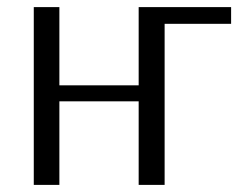

<svg xmlns="http://www.w3.org/2000/svg" viewBox="-20 -520 688 540"><path d="M75 0V-500H147V-280H370V-500H630V-453H443V0H370V-235H147V0Z"/></svg>

Font: Arsenal SC
Style: Regular
Weight: 400
Designer: Andrij Shevchenko
Foundry: Stairsfor
Version: Version 2.001; ttfautohint (v1.8.4.7-5d5b)